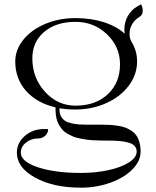

<svg xmlns="http://www.w3.org/2000/svg" viewBox="-20 -680 713 878"><path d="M325.2 -580.1Q236.3 -580.1 182.1 -534.2Q127.9 -488.3 127.9 -413.1Q127.9 -323.7 185.8 -260.3Q243.7 -196.8 325.2 -196.8Q417 -196.8 472.9 -249Q528.8 -301.3 528.8 -386.2Q528.8 -466.3 469.2 -523.2Q409.7 -580.1 325.2 -580.1ZM75.2 18.1Q75.2 58.6 152.8 84.7Q230.5 110.8 350.1 110.8Q417 110.8 475.6 98.1Q534.2 85.4 569.6 62.7Q605 40 605 13.2Q605 -2.4 595 -12.9Q585 -23.4 565.2 -28.6Q545.4 -33.7 524.2 -35.4Q502.9 -37.1 472.7 -37.1Q452.1 -37.1 439.7 -37.4Q427.2 -37.6 407 -38.6Q386.7 -39.6 373.8 -41.7Q360.8 -43.9 342.8 -47.4Q324.7 -50.8 313 -56.2Q301.3 -61.5 287.6 -69.1Q273.9 -76.7 265.1 -87.2Q256.3 -97.7 248.8 -110.8Q241.2 -124 237.5 -141.4Q233.9 -158.7 233.9 -179.2V-189Q148.4 -209 99.1 -264.4Q49.8 -319.8 49.8 -398.9Q49.8 -452.6 86.7 -498.3Q123.5 -543.9 186.8 -570.6Q250 -597.2 324.2 -597.2Q396.5 -597.2 454.6 -578.6Q512.7 -560.1 550.3 -525.9Q548.8 -535.2 548.8 -545.4Q548.8 -578.1 564.2 -606.2Q579.6 -634.3 607.4 -650.4L625 -660.2Q632.8 -646.5 632.8 -630.9Q632.8 -611.3 616.2 -601.6Q596.2 -589.8 584.2 -569.1Q572.3 -548.3 572.3 -525.4Q572.3 -504.4 582 -487.8Q606.9 -447.8 606.9 -398.9Q606.9 -339.4 569.1 -288.6Q531.2 -237.8 466.1 -208.5Q400.9 -179.2 324.2 -179.2Q285.6 -179.2 252 -185.1V-179.2Q252 -161.1 259 -148.2Q266.1 -135.3 276.9 -127.9Q287.6 -120.6 305.7 -116.5Q323.7 -112.3 340.3 -111.1Q356.9 -109.9 380.9 -109.9H442.9Q464.8 -109.9 481.7 -108.9Q498.5 -107.9 518.1 -105Q537.6 -102.1 552 -96.9Q566.4 -91.8 580.6 -82.5Q594.7 -73.2 603.5 -60.5Q612.3 -47.9 617.7 -29.1Q623 -10.3 623 13.2Q623 56.6 585.4 94.7Q547.9 132.8 484.6 155.5Q421.4 178.2 350.1 178.2Q223.6 178.2 140.4 132.1Q57.1 85.9 57.1 18.1Q57.1 -26.4 93.3 -58.1Q129.4 -89.8 180.2 -89.8H200.2Q200.2 -71.8 186.8 -59.3Q173.3 -46.9 154.8 -46.9Q122.1 -46.9 98.6 -27.8Q75.2 -8.8 75.2 18.1Z"/></svg>

Font: FoglihtenNo07calt
Style: Regular
Weight: 500
Designer: gluk (gluksza@wp.pl)
Foundry: gluk (gluksza@wp.pl)
Version: Version 0.844